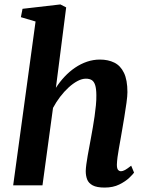

<svg xmlns="http://www.w3.org/2000/svg" viewBox="-20 -837 663 867"><path d="M232.4 -440.4Q250 -467.7 271.9 -491Q293.7 -514.2 319.2 -531.5Q344.7 -548.8 372.9 -558.4Q401.2 -568 431.3 -568Q468.3 -568 496.3 -554.2Q524.3 -540.3 539.8 -508Q555.4 -475.8 555.4 -420.9Q555.4 -403.7 551.2 -372.8Q546.9 -341.8 541.3 -307.9Q535.6 -274 531 -247Q527.8 -228.5 524.2 -207.8Q520.5 -187.1 516.9 -166.7Q513.2 -146.3 510.7 -127.5Q508.3 -108.8 507.8 -93.8Q507.7 -76.1 513.1 -70Q518.6 -63.9 525.4 -63.9Q534.8 -63.9 544.8 -69.5Q554.7 -75 572.4 -88.8L585.4 -57.5Q580.9 -50.8 563.9 -34.3Q546.8 -17.9 518.9 -4Q490.9 10 452.5 10Q417.1 10 398.5 0Q379.9 -10 373.5 -26.9Q367.1 -43.8 367.2 -64.8Q367.5 -77.7 369.9 -95.3Q372.3 -113 375.9 -133.7Q379.4 -154.5 383.7 -176.1Q387.9 -197.8 391.4 -218Q395.1 -238.4 399.3 -262.4Q403.5 -286.4 407.1 -311.7Q410.7 -337 413.1 -361.6Q415.5 -386.1 415.1 -407.9Q414.8 -437.2 409.6 -453.1Q404.4 -469 394.2 -475.4Q383.9 -481.7 367.8 -481.7Q350.1 -481.7 330.2 -471.2Q310.2 -460.6 290.1 -442.3Q269.9 -423.9 251.7 -400.1Q233.5 -376.2 219.4 -349.8L171.8 0H39.5L140.6 -739.9L74.3 -759.5L81.7 -797.2L252.7 -817L278.8 -803.6Z"/></svg>

Font: Merriweather 7pt Light
Style: Italic
Weight: 300
Italic angle: -7.8°
Designer: Eben Sorkin
Foundry: Eben Sorkin
Version: Version 2.200;gftools[0.9.31]